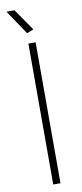

<svg xmlns="http://www.w3.org/2000/svg" viewBox="-102 -958 426 993"><g transform="rotate(-10 111.5 -461.0)"><path d="M93 -740H131V0H93ZM96 -794 10 -922H52L131 -808Z"/></g></svg>

Font: Encode Sans Narrow
Style: Thin
Weight: 250
Designer: Pablo Impallari, Andres Torresi
Foundry: Pablo Impallari, Andres Torresi
Version: Version 1.000; ttfautohint (v1.00) -l 8 -r 50 -G 200 -x 14 -